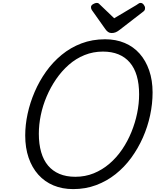

<svg xmlns="http://www.w3.org/2000/svg" viewBox="-20 -1286 1073 1325"><path d="M485 19Q410 19 349 -6.5Q288 -32 244.5 -80.5Q201 -129 177.5 -197.5Q154 -266 154 -351Q154 -424 170.5 -500.5Q187 -577 219 -651.5Q251 -726 297.5 -791.5Q344 -857 405.5 -907.5Q467 -958 542 -986.5Q617 -1015 705 -1015Q780 -1015 840.5 -989.5Q901 -964 943.5 -916Q986 -868 1009.5 -800Q1033 -732 1033 -648Q1033 -570 1016 -490.5Q999 -411 966 -336.5Q933 -262 886 -197.5Q839 -133 778 -84.5Q717 -36 643.5 -8.5Q570 19 485 19ZM500 -66Q568 -66 627 -90Q686 -114 735.5 -156.5Q785 -199 823 -255Q861 -311 887 -375Q913 -439 926.5 -505Q940 -571 940 -635Q940 -707 924 -762Q908 -817 876 -854.5Q844 -892 797.5 -911Q751 -930 690 -930Q623 -930 563.5 -906Q504 -882 455 -839Q406 -796 367.5 -740Q329 -684 302 -620.5Q275 -557 261.5 -491.5Q248 -426 248 -363Q248 -292 264 -236.5Q280 -181 311.5 -143.5Q343 -106 390 -86Q437 -66 500 -66ZM950 -1266Q962 -1266 971.5 -1254Q981 -1242 981 -1231Q981 -1221 978 -1216Q975 -1211 970 -1207L807 -1081Q792 -1069 779 -1063.5Q766 -1058 750 -1058Q737 -1058 726.5 -1065Q716 -1072 707 -1085L615 -1215Q610 -1223 609 -1228Q608 -1233 608 -1237Q608 -1249 622.5 -1257.5Q637 -1266 647 -1266Q657 -1266 662 -1261.5Q667 -1257 674 -1250L768 -1160L921 -1251Q928 -1255 935 -1260.5Q942 -1266 950 -1266Z"/></svg>

Font: Playwrite NZ
Style: Regular
Weight: 400
Designer: Veronika Burian, José Scaglione
Foundry: TypeTogether
Version: Version 1.002